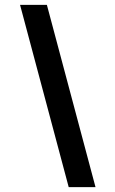

<svg xmlns="http://www.w3.org/2000/svg" viewBox="-20 -770 475 790"><path d="M172.9 -750 373 0H262.7L62.5 -750Z"/></svg>

Font: Manrope3 Semibold
Style: Regular
Weight: 600
Width: 4
Designer: Mikhail Sharanda
Foundry: Mikhail Sharanda
Version: Version 3.000;PS 003.000;hotconv 1.0.88;makeotf.lib2.5.64775